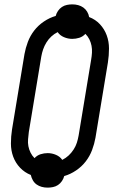

<svg xmlns="http://www.w3.org/2000/svg" viewBox="-20 -807 540 879"><path d="M198 52Q184 52 171 48.5Q158 45 147.5 37.5Q137 30 130.5 18.5Q124 7 121 -6Q93 -17 72 -39Q51 -61 40.5 -89.5Q30 -118 30 -150Q30 -182 35 -214L92 -559Q97 -587 107.5 -615Q118 -643 136.5 -667Q155 -691 181 -708.5Q207 -726 235 -734Q238 -746 245.5 -757Q253 -768 263.5 -775Q274 -782 286.5 -784.5Q299 -787 311 -787Q325 -787 338 -783.5Q351 -780 361.5 -772.5Q372 -765 379 -753.5Q386 -742 388 -729Q417 -718 437.5 -696Q458 -674 468.5 -645.5Q479 -617 479 -585Q479 -553 474 -521L417 -176Q412 -148 401.5 -120Q391 -92 372.5 -68Q354 -44 328 -26.5Q302 -9 274 -1Q271 11 263.5 22Q256 33 245.5 40Q235 47 222.5 49.5Q210 52 198 52ZM265 -75Q281 -83 294 -95Q307 -107 317 -122.5Q327 -138 332 -154Q337 -170 340 -187L397 -532Q400 -549 401 -565.5Q402 -582 399 -597.5Q396 -613 389 -627Q382 -641 371 -652Q359 -639 343 -634Q327 -629 311 -629Q291 -629 272.5 -637Q254 -645 244 -660Q228 -652 215 -640Q202 -628 192.5 -612.5Q183 -597 177.5 -581Q172 -565 169 -548L112 -203Q110 -186 108.5 -169.5Q107 -153 110 -137.5Q113 -122 120 -108Q127 -94 138 -83Q150 -96 166 -101Q182 -106 198 -106Q218 -106 236.5 -98Q255 -90 265 -75Z"/></svg>

Font: Iosevka Custom
Style: Italic
Weight: 400
Italic angle: -9°
Monospace: yes
Designer: Belleve Invis
Foundry: Belleve Invis
Version: Version 30.3.3; ttfautohint (v1.8.3)